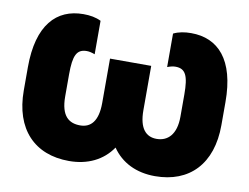

<svg xmlns="http://www.w3.org/2000/svg" viewBox="-79 -827 1239 955"><g transform="rotate(10 541.0 -349.0)"><path d="M324 17C418 17 494 -20 541 -89C588 -20 664 17 758 17C932 17 1040 -94 1040 -290V-407C1040 -621 949 -715 813 -715C780 -715 750 -710 724 -697V-528C740 -534 753 -537 765 -537C816 -537 832 -503 832 -408V-296C832 -206 790 -167 734 -167C681 -167 645 -203 645 -296V-520H437V-296C437 -203 401 -167 348 -167C292 -167 250 -196 250 -296V-408C250 -503 266 -537 317 -537C329 -537 342 -534 358 -528V-697C332 -710 302 -715 269 -715C133 -715 42 -621 42 -407V-290C42 -94 150 17 324 17Z"/></g></svg>

Font: Fixel Text Black
Style: Regular
Weight: 900
Width: 4
Designer: AlfaBravo + MacPaw
Foundry: Kyrylo Tkachov, Marchela Mozhyna, Serhii Makarenko, Maria Weinstein, Zakhar Kryvoshyya
Version: Version 1.211